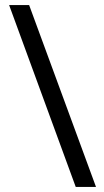

<svg xmlns="http://www.w3.org/2000/svg" viewBox="-20 -736 411 758"><path d="M95 -716H16L279 2H359Z"/></svg>

Font: Noto Sans Lao Condensed
Style: Regular
Weight: 400
Width: 3
Designer: Monotype Design Team
Foundry: Monotype Imaging Inc.
Version: Version 2.004